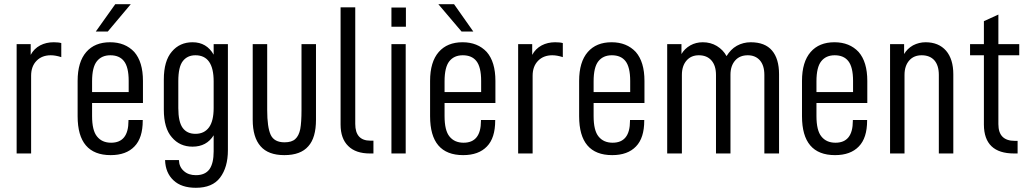

<svg xmlns="http://www.w3.org/2000/svg" viewBox="-20 -725 4870 907"><path d="M58.6 -516.6H125V-465.8Q140.6 -495.1 169.9 -510.7Q198.2 -525.4 233.4 -525.4Q256.8 -525.4 269.5 -521.5V-455.1Q242.2 -463.9 219.7 -463.9Q178.7 -463.9 153.3 -438.5Q127 -412.1 127 -367.2V0H58.6Z M415 -238.3V-176.8Q415 -108.4 438.5 -80.1Q461.9 -50.8 504.9 -50.8Q586.9 -50.8 586.9 -154.3V-158.2H654.3V-155.3Q654.3 -73.2 615.2 -33.2Q576.2 7.8 502.9 7.8Q346.7 7.8 346.7 -175.8V-342.8Q346.7 -432.6 387.7 -479.5Q427.7 -525.4 500 -525.4Q571.3 -525.4 614.3 -479.5Q655.3 -432.6 655.3 -342.8V-238.3ZM415 -340.8V-290H587.9V-342.8Q587.9 -408.2 565.4 -436.5Q543.9 -463.9 501 -463.9Q460 -463.9 437.5 -435.5Q415 -407.2 415 -340.8ZM524.4 -705.1H597.7L489.3 -576.2H432.6Z M759.8 31.2H825.2Q826.2 63.5 848.6 83Q870.1 102.5 905.3 102.5Q949.2 102.5 969.7 74.2Q989.3 45.9 989.3 -9.8V-85.9Q956.1 -32.2 889.6 -32.2Q829.1 -32.2 792 -76.2Q753.9 -119.1 753.9 -207V-349.6Q753.9 -437.5 792 -481.4Q829.1 -525.4 889.6 -525.4Q956.1 -525.4 989.3 -466.8V-516.6H1056.6V-15.6Q1056.6 65.4 1019.5 114.3Q983.4 162.1 905.3 162.1Q836.9 162.1 799.8 127Q761.7 91.8 759.8 31.2ZM989.3 -214.8V-340.8Q989.3 -463.9 903.3 -463.9Q865.2 -463.9 843.8 -436.5Q822.3 -409.2 822.3 -341.8V-214.8Q822.3 -149.4 842.8 -121.1Q863.3 -92.8 903.3 -92.8Q945.3 -92.8 967.8 -124Q989.3 -154.3 989.3 -214.8Z M1173.8 -516.6H1242.2V-205.1Q1242.2 -124 1258.8 -87.9Q1275.4 -52.7 1324.2 -52.7Q1358.4 -52.7 1375 -68.4Q1391.6 -83 1398.4 -115.2Q1404.3 -147.5 1404.3 -205.1V-516.6H1472.7V-159.2Q1472.7 -74.2 1436.5 -34.2Q1400.4 7.8 1323.2 7.8Q1247.1 7.8 1210.9 -34.2Q1173.8 -76.2 1173.8 -159.2Z M1588.9 -136.7V-690.4H1658.2V-139.6Q1658.2 -60.5 1729.5 -60.5H1744.1V0H1727.5Q1660.2 0 1625 -35.2Q1588.9 -70.3 1588.9 -136.7Z M1829.1 -516.6H1896.5V0H1829.1ZM1829.1 -689.5H1897.5V-598.6H1829.1Z M2080.1 -238.3V-176.8Q2080.1 -108.4 2103.5 -80.1Q2127 -50.8 2169.9 -50.8Q2252 -50.8 2252 -154.3V-158.2H2319.3V-155.3Q2319.3 -73.2 2280.3 -33.2Q2241.2 7.8 2168 7.8Q2011.7 7.8 2011.7 -175.8V-342.8Q2011.7 -432.6 2052.7 -479.5Q2092.8 -525.4 2165 -525.4Q2236.3 -525.4 2279.3 -479.5Q2320.3 -432.6 2320.3 -342.8V-238.3ZM2080.1 -340.8V-290H2252.9V-342.8Q2252.9 -408.2 2230.5 -436.5Q2209 -463.9 2166 -463.9Q2125 -463.9 2102.5 -435.5Q2080.1 -407.2 2080.1 -340.8ZM2160.2 -576.2 2050.8 -705.1H2125L2215.8 -576.2Z M2427.7 -516.6H2494.1V-465.8Q2509.8 -495.1 2539.1 -510.7Q2567.4 -525.4 2602.5 -525.4Q2626 -525.4 2638.7 -521.5V-455.1Q2611.3 -463.9 2588.9 -463.9Q2547.9 -463.9 2522.5 -438.5Q2496.1 -412.1 2496.1 -367.2V0H2427.7Z M2784.2 -238.3V-176.8Q2784.2 -108.4 2807.6 -80.1Q2831.1 -50.8 2874 -50.8Q2956.1 -50.8 2956.1 -154.3V-158.2H3023.4V-155.3Q3023.4 -73.2 2984.4 -33.2Q2945.3 7.8 2872.1 7.8Q2715.8 7.8 2715.8 -175.8V-342.8Q2715.8 -432.6 2756.8 -479.5Q2796.9 -525.4 2869.1 -525.4Q2940.4 -525.4 2983.4 -479.5Q3024.4 -432.6 3024.4 -342.8V-238.3ZM2784.2 -340.8V-290H2957V-342.8Q2957 -408.2 2934.6 -436.5Q2913.1 -463.9 2870.1 -463.9Q2829.1 -463.9 2806.6 -435.5Q2784.2 -407.2 2784.2 -340.8Z M3131.8 -516.6H3199.2V-469.7Q3213.9 -495.1 3241.2 -510.7Q3267.6 -525.4 3299.8 -525.4Q3336.9 -525.4 3366.2 -507.8Q3396.5 -489.3 3412.1 -460Q3421.9 -475.6 3433.6 -487.8Q3445.3 -500 3460.9 -508.8Q3491.2 -525.4 3526.4 -525.4Q3593.8 -525.4 3627 -486.3Q3660.2 -447.3 3660.2 -374V0H3590.8V-371.1Q3590.8 -416 3569.3 -440.4Q3547.9 -463.9 3512.7 -463.9Q3474.6 -463.9 3453.1 -439.5Q3430.7 -414.1 3430.7 -372.1V0H3362.3V-371.1Q3362.3 -415 3340.8 -439.5Q3319.3 -463.9 3281.2 -463.9Q3245.1 -463.9 3223.6 -439.5Q3201.2 -414.1 3201.2 -371.1V0H3131.8Z M3836.9 -238.3V-176.8Q3836.9 -108.4 3860.4 -80.1Q3883.8 -50.8 3926.8 -50.8Q4008.8 -50.8 4008.8 -154.3V-158.2H4076.2V-155.3Q4076.2 -73.2 4037.1 -33.2Q3998 7.8 3924.8 7.8Q3768.6 7.8 3768.6 -175.8V-342.8Q3768.6 -432.6 3809.6 -479.5Q3849.6 -525.4 3921.9 -525.4Q3993.2 -525.4 4036.1 -479.5Q4077.1 -432.6 4077.1 -342.8V-238.3ZM3836.9 -340.8V-290H4009.8V-342.8Q4009.8 -408.2 3987.3 -436.5Q3965.8 -463.9 3922.9 -463.9Q3881.8 -463.9 3859.4 -435.5Q3836.9 -407.2 3836.9 -340.8Z M4184.6 -516.6H4251V-469.7Q4265.6 -495.1 4293 -510.7Q4321.3 -525.4 4352.5 -525.4Q4414.1 -525.4 4449.2 -485.4Q4483.4 -445.3 4483.4 -374V0H4415V-371.1Q4415 -416 4393.6 -440.4Q4372.1 -463.9 4334 -463.9Q4296.9 -463.9 4275.4 -439.5Q4252.9 -414.1 4252.9 -371.1V0H4184.6Z M4696.3 -463.9V-138.7Q4696.3 -98.6 4715.8 -79.1Q4735.4 -59.6 4773.4 -59.6H4787.1V0H4770.5Q4628.9 0 4627.9 -135.7V-463.9H4562.5V-516.6H4627.9V-625L4696.3 -656.2V-516.6H4794.9V-463.9Z"/></svg>

Font: Dinish Condensed
Style: Regular
Weight: 400
Width: 3
Designer: Bert Driehuis
Foundry: Playbeing
Version: Version 3.006; git-39231f3c-release